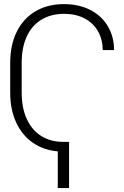

<svg xmlns="http://www.w3.org/2000/svg" viewBox="-20 -737 613 946"><path d="M320.3 189.5H264.6V8.8Q195.3 2.9 142.3 -33.4Q89.4 -69.8 59.8 -133.3Q30.3 -196.8 30.3 -280.3V-426.8Q30.3 -516.6 63.2 -582Q96.2 -647.5 156 -682.1Q215.8 -716.8 294.9 -716.8Q369.1 -716.8 425.3 -687.7Q481.4 -658.7 511.7 -607.2Q542 -555.7 542 -490.2H486.3Q485.8 -542 463.1 -582.5Q440.4 -623 397.2 -646Q354 -668.9 294.9 -668.9Q231 -668.5 184.1 -640.1Q137.2 -611.8 112.1 -557.6Q86.9 -503.4 86.9 -427.7V-280.3Q86.9 -205.1 112.1 -150.4Q137.2 -95.7 183.1 -66.9Q229 -38.1 290 -38.1H320.3Z"/></svg>

Font: Pretendard ExtraLight
Style: Regular
Weight: 200
Designer: Base glyphs from Inter by Rasmus Andersson; Hangeul glyphs from Noto Sans CJK(Source Han Sans) by Jang Soo-young and Kan
Foundry: Kil Hyung-jin
Version: Version 1.309